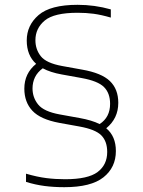

<svg xmlns="http://www.w3.org/2000/svg" viewBox="-20 -768 592 797"><path d="M247 9Q203 9 164.8 4Q126.5 -1 88 -13V-47Q134.5 -33.5 172 -28.8Q209.5 -24 250 -24Q345.5 -24 385.2 -54Q425 -84 425 -137Q425 -181.5 400.5 -206.2Q376 -231 309 -243L226 -258Q148 -272.5 114.5 -308.2Q81 -344 81 -400Q81 -463.5 130 -503Q91 -538 91 -600Q91 -663 140.2 -705.5Q189.5 -748 302 -748Q373 -748 440 -729V-695Q400.5 -706.5 369 -710.8Q337.5 -715 302 -715Q204.5 -715 165.8 -682.8Q127 -650.5 127 -601Q127 -563 149.5 -534.5Q172 -506 238 -494L321 -479Q401.5 -465 436.2 -431.5Q471 -398 471 -341Q471 -276.5 421 -235.5Q461 -202.5 461 -141Q461 -73 409.5 -32Q358 9 247 9ZM311 -278Q361.5 -269 393.5 -253Q437 -281 437 -337Q437 -381.5 411.5 -406.8Q386 -432 319 -444L236 -459Q189 -467.5 157.5 -484.5Q135.5 -468.5 125.2 -447.2Q115 -426 115 -401Q115 -363 138.5 -334Q162 -305 228 -293Z"/></svg>

Font: Encode Sans Expanded Expanded Thin
Style: Regular
Weight: 100
Width: 7
Designer: Multiple Designers
Foundry: Impallari Type
Version: Version 3.000; ttfautohint (v1.8.3) -l 8 -r 50 -G 200 -x 14 